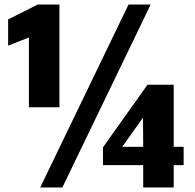

<svg xmlns="http://www.w3.org/2000/svg" viewBox="-20 -830 865 850"><path d="M108 -355V-664L16 -628V-744L147 -810H243V-355ZM158 0 549 -810H647L256 0ZM614 0V-99H436V-178L633 -455H749V-180H793V-99H749V0ZM521 -180H614L613 -309Z"/></svg>

Font: Oswald Heavy
Style: Regular
Weight: 400
Designer: Vernon Adams
Foundry: Vernon Adams
Version: Version 4.101